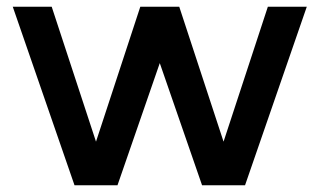

<svg xmlns="http://www.w3.org/2000/svg" viewBox="-20 -552 952 572"><path d="M330 0H202L18 -532H134L266 -130L398 -532H514L646 -130L778 -532H894L710 0H582L456 -364Z"/></svg>

Font: Montserrat_am3
Style: Regular
Weight: 400
Designer: Julieta Ulanovsky
Foundry: Julieta Ulanovsky, Armenina letters added by Vahan Hovhannisyan
Version: Version 2.001